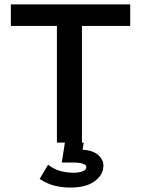

<svg xmlns="http://www.w3.org/2000/svg" viewBox="-20 -644 640 867"><path d="M237 0V-527H29V-624H568V-527H350V0ZM298 203Q263 203 228.5 195Q194 187 159 164L197 100Q225 121 254 128.5Q283 136 313 136Q336 136 353 129.5Q370 123 370 111Q370 100 353.5 95Q337 90 312 90H259L273 0H358L353 32Q400 35 423.5 56Q447 77 447 103Q447 145 408 174Q369 203 298 203Z"/></svg>

Font: Inconsolata Expanded Bold
Style: Regular
Weight: 700
Width: 7
Monospace: yes
Designer: Raph Levien, Cyreal, Brenton Simpson
Foundry: Raph Levien, Cyreal, Google
Version: Version 3.001; ttfautohint (v1.8.2.53-6de2)